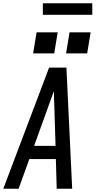

<svg xmlns="http://www.w3.org/2000/svg" viewBox="-35 -1145 580 1165"><path d="M-15 0 263 -735H368L403 0H309L304 -180H143L78 0ZM302 -260 295 -490Q294 -516 293 -541.5Q292 -567 292 -592Q283 -567 273.5 -541.5Q264 -516 255 -490L172 -260ZM366 -821 387 -949H515L494 -821ZM166 -821 187 -949H315L294 -821ZM525 -1055H225V-1125H525Z"/></svg>

Font: Iosevka SS04 Medium
Style: Italic
Weight: 500
Italic angle: -9°
Monospace: yes
Designer: Belleve Invis
Foundry: Belleve Invis
Version: Version 19.0.0; ttfautohint (v1.8.4)